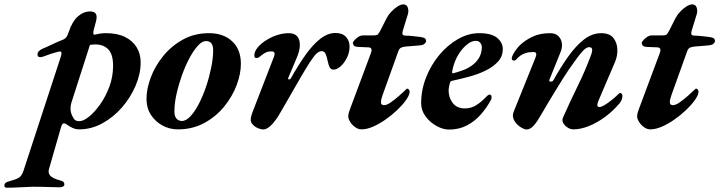

<svg xmlns="http://www.w3.org/2000/svg" viewBox="-131 -587 3342 892"><path d="M-100.4 285.2Q-104.6 285.2 -108.1 281.9Q-111.5 278.7 -110.7 273.7Q-109.9 265.7 -103.5 261.4Q-97.1 257.2 -88.9 255.4Q-58.1 247.3 -44 239Q-30 230.8 -22.1 206.9L147.9 -312.4Q151.3 -322.3 153.5 -331Q155.7 -339.6 153.8 -344.6Q151.8 -349.5 140.2 -346.7Q120.3 -341.9 105.7 -337Q91 -332.1 68.4 -323.7Q60.4 -320.5 51.8 -321.8Q43.3 -323.1 43.3 -334Q43.3 -344.5 51.5 -351.1Q59.7 -357.7 68.9 -361.6Q84.9 -367.9 105.5 -378.2Q126.1 -388.5 163.6 -403.5Q170.6 -406.3 176.8 -413.9Q182.9 -421.5 189 -440.8Q205.5 -488.6 231.4 -511.2Q257.3 -533.9 288.4 -533.9Q307 -533.9 314.3 -522.7Q321.5 -511.6 314.6 -486.2L304.1 -447Q301.9 -437 302.7 -430.9Q303.5 -424.8 307.5 -425.8Q320.5 -428.6 333.4 -430.8Q346.4 -433 360.5 -433Q413.8 -433 449.7 -415.3Q485.5 -397.6 504 -367Q522.5 -336.5 522.5 -297.4Q522.5 -244.5 499.3 -189.5Q476 -134.5 436.1 -88.4Q396.1 -42.4 344.7 -14.2Q293.3 14 237.5 14Q220.3 14 206 7.2Q191.8 0.4 183.4 -5.6Q170.3 -15.7 163.6 -13.7Q156.8 -11.6 151.5 7.4L97 196.7Q90.8 216.1 102.3 229Q113.8 242 148.6 251.4Q155.3 252.4 161.7 256.6Q168 260.8 168 271.3Q168 276.5 161.4 279.8Q154.9 283.1 146.3 283.1Q129.7 283.1 105.1 282.2Q80.5 281.3 57.6 280.9Q34.6 280.5 19.9 280.6Q-5.1 281.2 -38.9 283.2Q-72.6 285.2 -100.4 285.2ZM237.7 -24.1Q256.6 -24.1 282.7 -45.1Q308.8 -66.1 334.5 -102.4Q360.2 -138.7 377.3 -184.9Q394.4 -231.2 394.4 -281Q394.4 -334.5 372.3 -357.4Q350.3 -380.3 313.4 -380.5Q306.9 -380.5 300.4 -380.1Q293.8 -379.6 286.9 -378.5L200.7 -110.1Q196.3 -95.4 196.6 -81.1Q196.9 -66.8 201.8 -55Q207.6 -41.2 214.2 -32.7Q220.8 -24.1 237.7 -24.1Z M694.7 14Q656.8 14 623.5 -4.1Q590.2 -22.1 569.9 -53.8Q549.6 -85.6 549.6 -127.7Q549.6 -173.9 569.3 -226.7Q589.1 -279.6 627 -326.5Q664.9 -373.3 718.7 -403.1Q772.4 -432.9 840.5 -432.9Q906.9 -432.9 947.5 -395.2Q988.1 -357.5 988.1 -290.3Q988.1 -244.4 968.5 -191.8Q948.8 -139.1 910.8 -92.3Q872.8 -45.5 818.5 -15.8Q764.2 14 694.7 14ZM714 -25Q733.9 -25 754.3 -47.3Q774.7 -69.5 793.5 -105.9Q812.3 -142.4 827 -186.3Q841.6 -230.1 850.5 -274Q859.3 -317.9 859.3 -353.5Q859.3 -374.6 851.2 -385.5Q843.1 -396.3 825.3 -396.3Q808.1 -396.3 788.1 -374.4Q768.1 -352.6 748.9 -316.5Q729.7 -280.4 714.1 -236.8Q698.6 -193.2 688.9 -149.4Q679.2 -105.7 679.2 -69Q679.2 -46.6 689.1 -35.8Q698.9 -25 714 -25Z M1091.6 14.5Q1082.5 14.5 1068.7 9Q1054.9 3.4 1044.4 -7Q1033.8 -17.4 1033.8 -30.8Q1033.8 -37.9 1035.8 -45.7Q1037.8 -53.5 1041.2 -63.5L1142.3 -324.8Q1146.4 -335.4 1143.9 -341.8Q1141.3 -348.3 1131.3 -348.3Q1110.8 -348.3 1098.5 -340.3Q1086.2 -332.3 1071.9 -320.9Q1066.7 -316.9 1059.1 -317.4Q1051.6 -317.8 1050.8 -326.5Q1049.1 -346.8 1067.3 -367.8Q1085.4 -388.9 1113.2 -404.5Q1135 -417.6 1160.6 -425.2Q1186.1 -432.9 1209.8 -432.9Q1237.8 -432.9 1250.2 -417.6Q1262.7 -402.4 1262.1 -376.4Q1261.5 -350.5 1247 -317.2L1208.6 -226.3Q1205.4 -219.3 1211.1 -218.2Q1216.8 -217 1220.6 -223.6Q1255.7 -286.1 1289.2 -333.1Q1322.7 -380 1357.3 -406.9Q1391.9 -433.8 1428 -433.8Q1459.8 -433.8 1476.4 -415.5Q1493.1 -397.2 1493.1 -369.8Q1493.1 -343.6 1480.8 -318.9Q1468.6 -294.1 1451.4 -278.8Q1434.1 -263.4 1418.5 -263.4Q1407.2 -263.4 1401.2 -273.7Q1395.1 -284 1391 -305Q1387.7 -322.4 1382.1 -335.8Q1376.4 -349.3 1363.8 -349.3Q1346.4 -349.3 1328.7 -326.4Q1311 -303.6 1287.6 -264.2Q1279.9 -251.7 1265.6 -226.9Q1251.3 -202.1 1234 -172.3Q1216.8 -142.4 1200.1 -113.2Q1183.4 -84 1170.8 -62.7Q1152 -29.5 1131.1 -7.5Q1110.2 14.5 1091.6 14.5Z M1548.5 14Q1533.1 14 1519 3.8Q1504.9 -6.4 1496 -20.6Q1487 -34.9 1487 -46Q1487 -53.1 1489.1 -61.4Q1491.1 -69.7 1497.7 -87.2L1591.9 -339.4Q1598 -356.3 1593.3 -361.7Q1588.6 -367 1581.1 -367L1532.9 -369Q1515.8 -370 1512.1 -376.6Q1508.3 -383.1 1508.3 -388.8Q1508.3 -390.8 1515 -399.1Q1521.6 -407.5 1532.8 -415.1Q1544 -422.6 1556.3 -422.6H1604.6Q1619.7 -422.6 1624.5 -427.3Q1629.3 -432.1 1637.6 -448L1665.7 -503.5Q1673.8 -518.9 1687.3 -533.1Q1700.7 -547.3 1715.9 -556.9Q1731.1 -566.6 1742.7 -566.6Q1758.9 -566.6 1763.7 -551.5Q1768.6 -536.4 1763.8 -520.6L1740.2 -443.8Q1736.6 -429.4 1740.5 -425.4Q1744.4 -421.3 1754.9 -421.3Q1768.3 -421.3 1784 -419.6Q1799.7 -417.8 1817.6 -415.8Q1840.1 -412.8 1844.5 -407.6Q1848.8 -402.5 1848.8 -395Q1848.8 -392.2 1843.1 -385.3Q1837.5 -378.3 1821.6 -376.5Q1808.6 -375.5 1794.8 -374Q1780.9 -372.5 1762.2 -371.5Q1743.7 -370.5 1734.4 -366.5Q1725 -362.5 1720.5 -351.6L1646.3 -144.9Q1639 -123.9 1639 -113.7Q1639 -103.4 1643.7 -100.9Q1648.4 -98.4 1653.6 -98.4Q1666 -98.4 1684.9 -111.6Q1703.7 -124.9 1723.2 -142Q1742.7 -159.1 1755.2 -171.6Q1758 -174.4 1760.3 -175Q1762.5 -175.7 1763.3 -174.6Q1768.3 -173.3 1770.6 -167.7Q1773 -162.1 1771.6 -155.5Q1768.7 -140.2 1752.8 -118.6Q1737 -97 1712.3 -73.9Q1687.7 -50.7 1658.9 -30.7Q1630.1 -10.8 1601.5 1.6Q1572.9 14 1548.5 14Z M1954.5 15Q1927.8 15 1897.7 -1.4Q1867.6 -17.8 1846.6 -45.6Q1825.6 -73.4 1825.6 -107Q1825.6 -169.3 1848.6 -227.5Q1871.5 -285.6 1910 -331.8Q1948.5 -378.1 1996.8 -405.5Q2045.1 -432.9 2094.8 -432.9Q2152.8 -432.9 2178.8 -411Q2204.9 -389.1 2204.9 -359Q2204.9 -324.7 2182.5 -300.5Q2160.2 -276.3 2124.7 -258.9Q2089.2 -241.6 2047.9 -230.6Q2006.6 -219.6 1969.5 -211.6Q1965.2 -210.6 1962.9 -208.7Q1960.6 -206.8 1959.4 -202.4Q1957.4 -195.2 1955.7 -186.8Q1954 -178.5 1953.2 -170.2Q1952.4 -135.2 1971.6 -109.3Q1990.9 -83.3 2029.2 -83.3Q2057 -83.3 2080.3 -97.6Q2103.7 -111.9 2126.2 -135.6Q2137.1 -147.5 2143.4 -147.5Q2152.6 -147.5 2152.6 -136.6Q2152.6 -134 2152.2 -129.9Q2151.8 -125.7 2149.8 -122.9Q2130.6 -86.6 2102.7 -55.1Q2074.9 -23.6 2038.2 -4.3Q2001.5 15 1954.5 15ZM1976.5 -246.9Q1997.4 -252.7 2019.8 -260.8Q2042.2 -268.9 2061.3 -282.6Q2080.5 -296.3 2093.2 -316.2Q2105.9 -336 2107.5 -364.4Q2108.4 -375.7 2101.4 -386.5Q2094.4 -397.2 2079.7 -397.2Q2062 -397.2 2044.5 -384.6Q2026.9 -372 2011.1 -351.6Q1995.2 -331.2 1984.4 -305.4Q1973.6 -279.5 1969.5 -252.9Q1968.7 -245.3 1976.5 -246.9Z M2315.3 14.4Q2306.8 14.4 2294.4 7.8Q2281.9 1.3 2270.5 -10.2Q2259.1 -21.6 2254 -37Q2248.8 -52.3 2255.9 -69L2357.1 -320.2Q2366.9 -345.3 2347.6 -345.3Q2340.9 -345.3 2327.4 -344.1Q2314 -342.8 2298.1 -335.3Q2282.2 -327.7 2267.1 -310Q2263.1 -305.2 2255.3 -305.7Q2247.5 -306.2 2246.3 -314.8Q2246.3 -322.5 2252.7 -334.4Q2259.1 -346.4 2268.6 -358.8Q2278.1 -371.1 2284.5 -377.1Q2308.6 -400.1 2342.7 -416.4Q2376.8 -432.7 2423.9 -432.9Q2448.8 -432.9 2462.4 -420Q2475.9 -407.1 2479.1 -387.7Q2482.4 -368.2 2474.1 -347.2L2421.2 -215.8Q2418.2 -208.8 2426.8 -207.8Q2435.4 -206.8 2439.3 -213.4Q2474.5 -276 2509.6 -325.3Q2544.8 -374.7 2582.5 -403.8Q2620.3 -432.9 2661.8 -432.9Q2700.8 -432.9 2718.4 -411Q2735.9 -389.1 2737.1 -357.6Q2738.4 -326.2 2725.2 -296.6L2649.6 -119.6Q2637 -89.4 2653.8 -89.4Q2660 -89.4 2671 -95.1Q2681.9 -100.8 2694.2 -109.6Q2706.4 -118.4 2716.6 -126.9Q2726.9 -135.3 2731.7 -140.1Q2736.8 -145.2 2742.2 -150.2Q2747.6 -155.1 2751.1 -155.1Q2754.1 -155.1 2757.4 -151.4Q2760.7 -147.6 2760.7 -142.8Q2760.7 -123.3 2747.7 -107.5Q2718.4 -72.4 2681.5 -44.9Q2644.7 -17.5 2605.8 -1.7Q2566.9 14 2532.4 14Q2519.3 14 2505.8 5.4Q2492.3 -3.1 2485.8 -15.2Q2479.2 -27.2 2484.2 -39.8Q2516.5 -113.4 2551.7 -184.8Q2587 -256.2 2614.6 -330.6Q2621.6 -349.5 2619.9 -358.6Q2618.2 -367.7 2606.6 -367.9Q2594 -368.1 2578.6 -352.2Q2563.2 -336.3 2546.2 -312.3Q2529.3 -288.2 2510.5 -262Q2501.8 -249.7 2485.9 -224.3Q2470 -198.9 2450.8 -167.7Q2431.5 -136.6 2413.2 -105.4Q2394.9 -74.2 2380.7 -50.3Q2365.2 -22.8 2349.2 -4.2Q2333.1 14.4 2315.3 14.4Z M2890.5 14Q2875.1 14 2861 3.8Q2846.9 -6.4 2838 -20.6Q2829 -34.9 2829 -46Q2829 -53.1 2831.1 -61.4Q2833.1 -69.7 2839.7 -87.2L2933.9 -339.4Q2940 -356.3 2935.3 -361.7Q2930.6 -367 2923.1 -367L2874.9 -369Q2857.8 -370 2854.1 -376.6Q2850.3 -383.1 2850.3 -388.8Q2850.3 -390.8 2857 -399.1Q2863.6 -407.5 2874.8 -415.1Q2886 -422.6 2898.3 -422.6H2946.6Q2961.7 -422.6 2966.5 -427.3Q2971.3 -432.1 2979.6 -448L3007.7 -503.5Q3015.8 -518.9 3029.3 -533.1Q3042.7 -547.3 3057.9 -556.9Q3073.1 -566.6 3084.7 -566.6Q3100.9 -566.6 3105.7 -551.5Q3110.6 -536.4 3105.8 -520.6L3082.2 -443.8Q3078.6 -429.4 3082.5 -425.4Q3086.4 -421.3 3096.9 -421.3Q3110.3 -421.3 3126 -419.6Q3141.7 -417.8 3159.6 -415.8Q3182.1 -412.8 3186.5 -407.6Q3190.8 -402.5 3190.8 -395Q3190.8 -392.2 3185.1 -385.3Q3179.5 -378.3 3163.6 -376.5Q3150.6 -375.5 3136.8 -374Q3122.9 -372.5 3104.2 -371.5Q3085.7 -370.5 3076.4 -366.5Q3067 -362.5 3062.5 -351.6L2988.3 -144.9Q2981 -123.9 2981 -113.7Q2981 -103.4 2985.7 -100.9Q2990.4 -98.4 2995.6 -98.4Q3008 -98.4 3026.9 -111.6Q3045.7 -124.9 3065.2 -142Q3084.7 -159.1 3097.2 -171.6Q3100 -174.4 3102.3 -175Q3104.5 -175.7 3105.3 -174.6Q3110.3 -173.3 3112.6 -167.7Q3115 -162.1 3113.6 -155.5Q3110.7 -140.2 3094.8 -118.6Q3079 -97 3054.3 -73.9Q3029.7 -50.7 3000.9 -30.7Q2972.1 -10.8 2943.5 1.6Q2914.9 14 2890.5 14Z"/></svg>

Font: EB Garamond
Style: Italic
Weight: 400
Italic angle: -17.2°
Designer: Georg Duffner and Octavio Pardo
Foundry: Georg Duffner
Version: Version 1.001